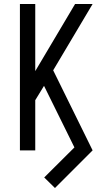

<svg xmlns="http://www.w3.org/2000/svg" viewBox="-20 -755 540 964"><path d="M80 0V-735H157V-398L357 -735H445L247 -402L445 0H361L201 -324L157 -252V0ZM256 189 202 136 392 -53 445 0Z"/></svg>

Font: Iosevka Fuck
Style: Regular
Weight: 400
Monospace: yes
Designer: Belleve Invis
Foundry: Belleve Invis
Version: Version 28.0.7; ttfautohint (v1.8.3)